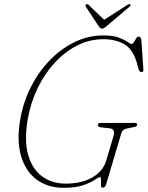

<svg xmlns="http://www.w3.org/2000/svg" viewBox="-20 -883 704 916"><path d="M473.5 -714Q519 -714 546.5 -703.8Q574 -693.5 588.2 -683.2Q602.5 -673 608 -673Q613.5 -673 618.8 -681.8Q624 -690.5 629.2 -699.5Q634.5 -708.5 640.5 -708.5Q652.5 -708.5 654.5 -691.5L664 -551.5Q665.5 -539 654 -539Q650 -539 646.8 -542.8Q643.5 -546.5 642 -550L632 -586Q613.5 -648.5 572.5 -672.2Q531.5 -696 474 -696Q408 -696 349 -666.2Q290 -636.5 242 -584.8Q194 -533 160.8 -465Q127.5 -397 113.5 -320.5Q94.5 -217 113.5 -147.2Q132.5 -77.5 180 -42.2Q227.5 -7 293.5 -7Q370 -7 421 -36.8Q472 -66.5 487 -117.5L521 -232.5Q532 -268 502 -271L460.5 -275.5Q446.5 -277 447 -287.5Q447 -296.5 461.5 -296.5H623Q635.5 -296.5 634.5 -287Q633 -278.5 615 -276L586.5 -270Q564 -266 558.5 -246.5L486 -2.5Q481.5 12.5 468.5 12.5Q462 12.5 461.8 0Q461.5 -12.5 461.8 -25.2Q462 -38 457.5 -38Q451 -38 432.5 -25.2Q414 -12.5 378 0.2Q342 13 283.5 13Q207.5 13 154.5 -26.5Q101.5 -66 80 -140Q58.5 -214 77.5 -318Q91.5 -397.5 127.8 -468.8Q164 -540 217.2 -595.2Q270.5 -650.5 335.8 -682.2Q401 -714 473.5 -714ZM487 -757Q474.5 -746 467 -746Q459 -746 451.5 -757L389.5 -851Q385 -858 391.5 -862Q397 -865.5 403 -859.5L477 -788.5L587.5 -859.5Q597 -865.5 601 -862Q606 -858 598 -851Z"/></svg>

Font: Fraunces 72pt Soft Thin
Style: Italic
Weight: 100
Italic angle: -16°
Version: Version 1.000;[0bf87f6ff]